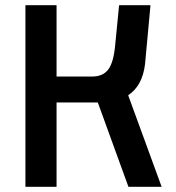

<svg xmlns="http://www.w3.org/2000/svg" viewBox="-20 -720 680 740"><path d="M78 -700H198V-425H335Q377 -425 397.5 -452.5Q418 -480 424 -547L439 -700H560L539 -473Q529 -389 474 -353L603 0H475L357 -325H198V0H78Z"/></svg>

Font: Moderustic Med
Style: Regular
Weight: 500
Designer: Tural Alisoy
Foundry: TAFT Foundry
Version: Version 2.110